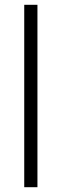

<svg xmlns="http://www.w3.org/2000/svg" viewBox="-20 -780 256 800"><path d="M136 0H81V-760H136Z"/></svg>

Font: Noto Sans Arabic SemCond Light
Style: Regular
Weight: 300
Width: 4
Designer: Monotype Design Team, Nadine Chahine, Nizar Qandah and Khaled Hosny
Foundry: Monotype Imaging Inc.
Version: Version 2.012; ttfautohint (v1.8.4.7-5d5b)